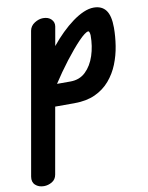

<svg xmlns="http://www.w3.org/2000/svg" viewBox="-155 -610 874 1135"><g transform="rotate(-10 282.0 -43.0)"><path d="M15.5 451.5Q-16 451.5 -35.8 433.2Q-55.5 415 -50 383L99.5 -466.5Q105 -495 130.5 -511.2Q156 -527.5 182 -527.5Q213.5 -527.5 231 -509.5Q248.5 -491.5 244.5 -466.5L224.5 -352.5Q256 -391.5 290.2 -425Q324.5 -458.5 359 -483.8Q393.5 -509 426 -523Q458.5 -537 487 -537Q536 -537 560.5 -504Q585 -471 585 -399.5Q585 -347 576.2 -291.2Q567.5 -235.5 546.8 -183.5Q526 -131.5 490.5 -90Q455 -48.5 402.5 -24.2Q350 0 277 0H162L92 396Q87 424.5 64 438Q41 451.5 15.5 451.5ZM196 -130.5H277Q331.5 -130.5 368 -165.5Q404.5 -200.5 423 -257Q441.5 -313.5 441.5 -378Q441.5 -382 440.5 -388Q439.5 -394 437.5 -399Q435.5 -404 431.5 -404Q423 -404 407.8 -392.5Q392.5 -381 372.8 -360.5Q353 -340 330.5 -313.2Q308 -286.5 284.5 -256Q261 -225.5 238.5 -193.5Q216 -161.5 196 -130.5Z"/></g></svg>

Font: Edu QLD Hand
Style: Regular
Weight: 400
Designer: Tina and Corey Anderson, Eben Sorkin
Foundry: Sorkin Type Co.
Version: Version 2.000